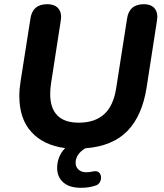

<svg xmlns="http://www.w3.org/2000/svg" viewBox="-20 -698 781 914"><path d="M252 102Q252 47 290 7Q188 -6 130 -69Q72 -132 72 -241Q72 -274 78 -311L125 -610Q135 -678 205 -678Q237 -678 254 -662Q271 -646 271 -617Q271 -612 269 -598L223 -301Q219 -277 219 -250Q219 -183 253 -148.5Q287 -114 355 -114Q431 -114 475.5 -154Q520 -194 533 -278L585 -610Q595 -678 665 -678Q696 -678 712.5 -662Q729 -646 729 -617Q729 -612 727 -598L678 -282Q657 -147 586.5 -74.5Q516 -2 386 8Q340 36 340 77Q340 97 354 109.5Q368 122 390 122Q409 122 423 118Q427 117 434 117Q447 117 454 126Q461 135 461 148Q461 160 454.5 170.5Q448 181 436 185Q405 196 365 196Q310 196 281 170Q252 144 252 102Z"/></svg>

Font: SN Pro Bold
Style: Bold Italic
Weight: 700
Italic angle: -9°
Designer: Tobias Whetton
Foundry: Supernotes
Version: Version 1.003